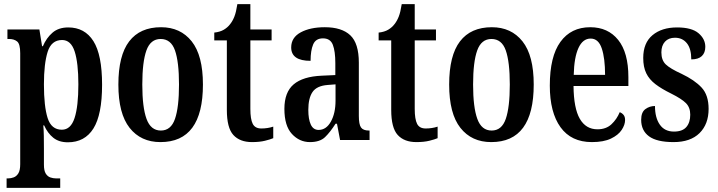

<svg xmlns="http://www.w3.org/2000/svg" viewBox="-20 -679 3483 931"><path d="M12 232V186H20Q33 186 46.5 181Q60 176 69 161.5Q78 147 78 117V-421Q78 -466 63 -478Q48 -490 24 -490H16V-536H171L184 -455H188Q205 -495 234.5 -520.5Q264 -546 311 -546Q391 -546 433 -479.5Q475 -413 475 -268Q475 -123 433 -56Q391 11 309 11Q266 11 238.5 -11Q211 -33 194 -71H190Q192 -49 192.5 -20Q193 9 193 42V119Q193 149 202 163Q211 177 224.5 181.5Q238 186 251 186H272V232ZM280 -50Q323 -50 341.5 -106.5Q360 -163 360 -270Q360 -374 342 -429.5Q324 -485 281 -485Q229 -485 211 -427.5Q193 -370 193 -270Q193 -163 211 -106.5Q229 -50 280 -50Z M758 10Q663 10 608.5 -59Q554 -128 554 -269Q554 -410 606.5 -478.5Q659 -547 761 -547Q855 -547 909.5 -478.5Q964 -410 964 -269Q964 10 758 10ZM760 -46Q809 -46 828.5 -102.5Q848 -159 848 -269Q848 -379 828.5 -434.5Q809 -490 759 -490Q710 -490 690 -434.5Q670 -379 670 -269Q670 -159 690.5 -102.5Q711 -46 760 -46Z M1202 10Q1143 10 1111.5 -24.5Q1080 -59 1080 -146V-483H1019V-521Q1047 -524 1065.5 -535Q1084 -546 1096 -562Q1108 -577 1116.5 -598.5Q1125 -620 1131 -659H1194V-536H1297V-483H1194V-151Q1194 -101 1205.5 -78.5Q1217 -56 1247 -56Q1278 -56 1305 -65V-9Q1291 -3 1265 3.5Q1239 10 1202 10Z M1483 10Q1432 10 1395.5 -29.5Q1359 -69 1359 -151Q1359 -232 1404 -270Q1449 -308 1540 -312L1606 -315V-373Q1606 -430 1594 -461.5Q1582 -493 1546 -493Q1511 -493 1498.5 -463.5Q1486 -434 1486 -384Q1392 -384 1392 -449Q1392 -497 1438 -522Q1484 -547 1555 -547Q1637 -547 1678.5 -508Q1720 -469 1720 -375V-117Q1720 -76 1730.5 -61Q1741 -46 1769 -46H1772V0H1629L1614 -79H1607Q1581 -38 1556 -14Q1531 10 1483 10ZM1525 -49Q1562 -49 1584.5 -89.5Q1607 -130 1607 -191V-270L1569 -267Q1516 -263 1495.5 -233Q1475 -203 1475 -146Q1475 -101 1487 -75Q1499 -49 1525 -49Z M1999 10Q1940 10 1908.5 -24.5Q1877 -59 1877 -146V-483H1816V-521Q1844 -524 1862.5 -535Q1881 -546 1893 -562Q1905 -577 1913.5 -598.5Q1922 -620 1928 -659H1991V-536H2094V-483H1991V-151Q1991 -101 2002.5 -78.5Q2014 -56 2044 -56Q2075 -56 2102 -65V-9Q2088 -3 2062 3.5Q2036 10 1999 10Z M2362 10Q2267 10 2212.5 -59Q2158 -128 2158 -269Q2158 -410 2210.5 -478.5Q2263 -547 2365 -547Q2459 -547 2513.5 -478.5Q2568 -410 2568 -269Q2568 10 2362 10ZM2364 -46Q2413 -46 2432.5 -102.5Q2452 -159 2452 -269Q2452 -379 2432.5 -434.5Q2413 -490 2363 -490Q2314 -490 2294 -434.5Q2274 -379 2274 -269Q2274 -159 2294.5 -102.5Q2315 -46 2364 -46Z M2850 10Q2750 10 2698 -62Q2646 -134 2646 -264Q2646 -405 2697.5 -476Q2749 -547 2842 -547Q2928 -547 2977.5 -485.5Q3027 -424 3027 -305V-262H2761Q2762 -154 2791.5 -103Q2821 -52 2877 -52Q2919 -52 2945 -76.5Q2971 -101 2985 -135Q2996 -131 3003.5 -122Q3011 -113 3011 -97Q3011 -74 2994.5 -49Q2978 -24 2942.5 -7Q2907 10 2850 10ZM2914 -316Q2914 -396 2898 -444Q2882 -492 2844 -492Q2806 -492 2785 -446.5Q2764 -401 2762 -316Z M3246 10Q3165 10 3127 -18Q3089 -46 3089 -98Q3089 -135 3109.5 -150Q3130 -165 3156 -165Q3156 -108 3179.5 -74.5Q3203 -41 3248 -41Q3289 -41 3308 -63Q3327 -85 3327 -123Q3327 -158 3306 -179Q3285 -200 3235 -225Q3188 -248 3158 -271Q3128 -294 3113.5 -324Q3099 -354 3099 -398Q3099 -471 3144 -508.5Q3189 -546 3263 -546Q3334 -546 3367 -518Q3400 -490 3400 -452Q3400 -423 3383 -407Q3366 -391 3332 -391Q3332 -443 3310.5 -469.5Q3289 -496 3253 -496Q3222 -496 3204.5 -477Q3187 -458 3187 -425Q3187 -387 3208.5 -366.5Q3230 -346 3285 -321Q3348 -291 3382 -254.5Q3416 -218 3416 -151Q3416 -77 3372 -33.5Q3328 10 3246 10Z"/></svg>

Font: Noto Serif Thai ExtraCondensed SemiBold
Style: Regular
Weight: 600
Width: 2
Designer: Monotype Design Team
Foundry: Monotype Imaging Inc.
Version: Version 2.001; ttfautohint (v1.8.4.7-5d5b)